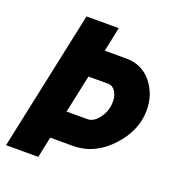

<svg xmlns="http://www.w3.org/2000/svg" viewBox="-129 -814 843 918"><g transform="rotate(20 292.0 -355.0)"><path d="M155 -710H319L293 -586H402Q482 -586 530.5 -527Q579 -468 579 -387Q579 -282 496.5 -194Q414 -106 305 -106H190L168 0H4ZM327 -250Q359 -250 386 -286.5Q413 -323 413 -370Q413 -402 398.5 -422.5Q384 -443 363 -443H262L221 -250Z"/></g></svg>

Font: Raleway-v4020 ExtraBold
Style: Italic
Weight: 800
Italic angle: -12°
Designer: Matt McInerney, Pablo Impallari, Rodrigo Fuenzalida
Foundry: Matt McInerney, Pablo Impallari, Rodrigo Fuenzalida
Version: Version 4.020;PS 004.020;hotconv 1.0.88;makeotf.lib2.5.64775